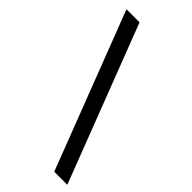

<svg xmlns="http://www.w3.org/2000/svg" viewBox="-241 -772 893 893"><g transform="rotate(45 205.5 -325.0)"><path d="M316.9 61 20 -710.9H106L402.8 61Z"/></g></svg>

Font: Vazirmatn RD UI FD
Style: Regular
Weight: 400
Designer: Saber Rastikerdar
Foundry: Saber Rastikerdar
Version: Version 33.003